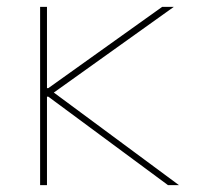

<svg xmlns="http://www.w3.org/2000/svg" viewBox="-20 -540 590 560"><path d="M97 0V-520H117V-283H121L453 -520H487L137 -270L502 0H470L121 -258H117V0Z"/></svg>

Font: M PLUS Code Latin SemiExpanded Thin
Style: Regular
Weight: 250
Width: 6
Designer: Coji Morishita
Foundry: UNDERFOREST DESIGN
Version: Version 1.002; ttfautohint (v1.8.3)